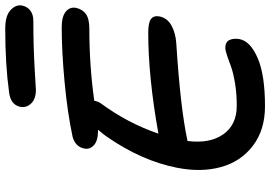

<svg xmlns="http://www.w3.org/2000/svg" viewBox="-170 -834 1037 737"><g transform="rotate(-90 348.5 -465.5)"><path d="M372.1 -846.2Q336.9 -846.2 319.6 -864.7Q302.2 -883.3 307.1 -907.2Q315.4 -943.4 362.8 -949.2Q470.7 -963.9 606 -963.9Q657.2 -963.9 678.7 -943.1Q700.2 -922.4 695.8 -899.9Q691.9 -879.4 676.5 -867.7Q661.1 -856 637.2 -856Q538.1 -856 456.3 -851.1Q374.5 -846.2 372.1 -846.2ZM309.1 33.2Q218.3 33.2 157.5 -13.2Q96.7 -59.6 75.7 -136Q54.7 -212.4 73.2 -305.2Q99.6 -439.5 190.9 -571.8Q197.8 -583 219.2 -607.9H212.9Q177.2 -607.9 159.7 -623.5Q142.1 -639.2 147 -661.1Q153.8 -694.3 190.9 -705.1Q284.2 -725.1 401.9 -736.1Q519.5 -747.1 611.8 -747.1Q653.3 -747.1 672.1 -731.7Q690.9 -716.3 687 -692.9Q681.6 -667.5 663.3 -654.3Q645 -641.1 606.9 -641.1Q464.4 -641.1 330.1 -622.1Q328.1 -609.4 321.8 -599.1Q244.1 -494.1 204.1 -376Q422.4 -415 590.8 -415Q629.9 -415 644 -404.5Q658.2 -394 653.8 -371.1Q647.5 -341.3 618.4 -325.4Q589.4 -309.6 547.9 -307.1Q301.8 -291.5 175.8 -264.2Q165 -178.7 201.4 -127Q237.8 -75.2 311 -75.2Q357.4 -75.2 398.2 -82Q439 -88.9 461.2 -97.2Q483.4 -105.5 503.4 -112.3Q523.4 -119.1 533.2 -119.1Q555.7 -119.1 563.2 -103.5Q570.8 -87.9 566.9 -64.9Q559.1 -22.9 494.1 5.1Q429.2 33.2 309.1 33.2Z"/></g></svg>

Font: Shantell Sans Irregular
Style: Italic
Weight: 500
Italic angle: -11.31°
Designer: Stephen Nixon, Anya Danilova, Shantell Martin
Foundry: Arrow Type
Version: Version 1.006;[9816181b4]